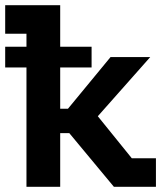

<svg xmlns="http://www.w3.org/2000/svg" viewBox="-20 -720 640 740"><path d="M0 -540H82V-590H0V-700H212V-540H333V-460H212V-301H242L406 -500H559L357 -272L488 -110H581V0H419L247 -207H212V0H82V-460H0Z"/></svg>

Font: PT Mono
Style: Bold
Weight: 700
Monospace: yes
Designer: A.Korolkova, I.Chaeva
Foundry: ParaType Ltd
Version: Version 1.000 OFL